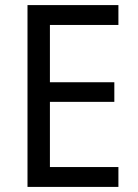

<svg xmlns="http://www.w3.org/2000/svg" viewBox="-20 -734 540 754"><path d="M445 0V-78H176V-334H429V-411H176V-636H445V-714H88V0Z"/></svg>

Font: Noto Sans Lao Looped SemiCondensed
Style: Regular
Weight: 400
Width: 4
Designer: Mark Frömberg, Ben Mitchell
Foundry: The Fontpad Ltd
Version: Version 1.002